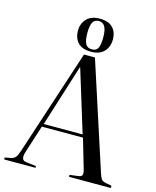

<svg xmlns="http://www.w3.org/2000/svg" viewBox="-138 -1056 936 1149"><g transform="rotate(15 330.5 -481.0)"><path d="M0 0V-12L38 -19Q55 -23 64.5 -33.5Q74 -44 84 -74L299 -730H367L581 -71Q589 -46 596.5 -35.5Q604 -25 625 -21L661 -14V0H402V-12L456 -19Q474 -21 478 -32Q482 -43 475 -67L422 -248H167L111 -73Q104 -50 108 -35Q112 -20 134 -18L194 -11V0ZM174 -266H415L297 -650H295ZM335 -757Q279 -757 253 -785.5Q227 -814 227 -860Q227 -902 254.5 -932Q282 -962 337 -962Q390 -962 416.5 -934.5Q443 -907 443 -862Q443 -816 415.5 -786.5Q388 -757 335 -757ZM336 -772Q364 -772 374 -793Q384 -814 384 -860Q384 -947 334 -947Q307 -947 296 -925.5Q285 -904 285 -860Q285 -815 296.5 -793.5Q308 -772 336 -772Z"/></g></svg>

Font: Literata 72pt
Style: Regular
Weight: 400
Designer: Latin by Veronika Burian and Jose Scaglione. Greek by Irene Vlachou. Cyrillic by Vera Evstafieva.
Foundry: TypeTogether
Version: Version 3.002